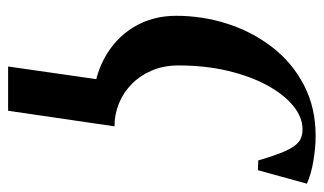

<svg xmlns="http://www.w3.org/2000/svg" viewBox="-179 -387 780 462"><g transform="rotate(90 211.0 -156.0)"><path d="M239.5 10.5Q172.5 10.5 122.8 -15.8Q73 -42 45.5 -87.2Q18 -132.5 18 -190Q18 -253.5 37.2 -313.2Q56.5 -373 93.5 -421Q130.5 -469 184.5 -497.2Q238.5 -525.5 307.5 -525.5Q334.5 -525.5 366.5 -520.2Q398.5 -515 422 -504.5L389.5 -386.5L366 -387.5Q354 -428.5 343.8 -451.8Q333.5 -475 321.8 -484.5Q310 -494 291.5 -494Q262.5 -494 235 -471.8Q207.5 -449.5 185.5 -409.2Q163.5 -369 150.5 -314.5Q137.5 -260 137.5 -195.5Q137.5 -160 149.5 -131.8Q161.5 -103.5 182 -83.2Q202.5 -63 228.8 -52.2Q255 -41.5 284 -41.5ZM174.5 -26 284 -41.5 246.5 214.5H140Z"/></g></svg>

Font: Merriweather 120pt Medium
Style: Italic
Weight: 500
Italic angle: -7.8°
Version: Version 2.101